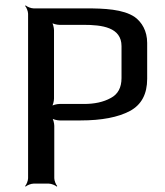

<svg xmlns="http://www.w3.org/2000/svg" viewBox="-20 -680 610 711"><path d="M525 -521C525 -566 505 -598 479 -617C436 -646 367 -649 296 -649H104C95 -649 80 -655 75 -660L73 -658C78 -653 84 -638 84 -629V-20C84 -11 78 4 73 9L75 11C80 6 95 0 104 0H161C170 0 185 6 190 11L192 9C187 4 181 -11 181 -20V-214C181 -223 177 -240 172 -245L170 -243C175 -238 192 -234 201 -234H278C357 -234 418 -246 461 -269C504 -292 525 -332 525 -388V-521ZM430 -509V-391C430 -356 417 -331 390 -317C363 -302 330 -295 291 -295H200C191 -295 174 -291 169 -286L171 -284C176 -289 180 -306 180 -315V-568C180 -577 176 -594 171 -599L169 -597C174 -592 191 -588 200 -588H289C358 -588 430 -579 430 -509Z"/></svg>

Font: Gamestation Storm
Style: Regular
Weight: 400
Designer: Jonas Hecksher
Foundry: Jonas Hecksher, Playtypeª, e-types AS
Version: Version 1.003